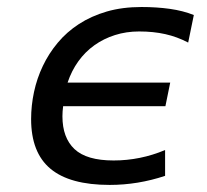

<svg xmlns="http://www.w3.org/2000/svg" viewBox="-20 -519 590 548"><path d="M465.8 -283.2 452.1 -215.8H160.2Q159.2 -208.5 158.7 -201.2Q158.2 -193.8 158.2 -187Q158.2 -126 192.6 -93.5Q227.1 -61 304.2 -61Q380.4 -61 451.2 -90.8V-17.1Q373.5 8.8 293 8.8Q179.2 8.8 124 -37.4Q68.8 -83.5 68.8 -179.2Q68.8 -217.8 77.1 -256.6Q85.4 -295.4 102.3 -330.8Q119.1 -366.2 144.8 -397Q170.4 -427.7 205.3 -450.4Q240.2 -473.1 284.7 -486.1Q329.1 -499 383.8 -499Q426.8 -499 464.8 -493.7Q502.9 -488.3 533.2 -476.1L517.1 -397.5Q485.4 -414.1 451.7 -421.6Q418 -429.2 377 -429.2Q340.3 -429.2 308.1 -418.9Q275.9 -408.7 249.5 -389.9Q223.1 -371.1 203.6 -344Q184.1 -316.9 172.9 -283.2Z"/></svg>

Font: Code New Roman
Style: Italic
Weight: 400
Italic angle: -11°
Monospace: yes
Designer: Sam Radian
Foundry: Code New Roman
Version: Version 1.508 October 19, 2014